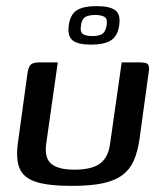

<svg xmlns="http://www.w3.org/2000/svg" viewBox="-20 -603 531 628"><path d="M169 -399 131 -132Q125 -86 148 -67Q171 -48 223 -48Q280 -48 307 -68Q334 -88 340 -132L378 -399Q379 -399 386.5 -399Q394 -399 403 -399Q412 -399 420 -399Q428 -399 431 -399Q446 -399 454.5 -397.5Q463 -396 466 -388.5Q469 -381 466 -364L436 -146Q430 -106 417.5 -77.5Q405 -49 380.5 -30.5Q356 -12 316 -3.5Q276 5 214 5Q139 5 98 -8Q57 -21 44 -52.5Q31 -84 39 -139L70 -364Q73 -385 81 -392Q89 -399 111 -399Q126 -399 140 -399Q154 -399 169 -399ZM277 -457Q235 -457 217.5 -471Q200 -485 205 -521Q210 -556 231.5 -569.5Q253 -583 296 -583Q339 -583 357 -569.5Q375 -556 370 -521Q365 -485 343 -471Q321 -457 277 -457ZM282 -485Q302 -485 313.5 -491.5Q325 -498 329 -521Q332 -542 321.5 -548Q311 -554 291 -554Q272 -554 260 -548Q248 -542 245 -521Q241 -498 251.5 -491.5Q262 -485 282 -485Z"/></svg>

Font: Genos Medium
Style: Italic
Weight: 500
Italic angle: -8°
Designer: Robert E. Leuschke
Foundry: Robert E. Leuschke
Version: Version 1.010